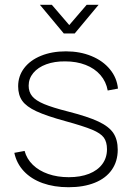

<svg xmlns="http://www.w3.org/2000/svg" viewBox="-20 -770 554 804"><path d="M267 14Q206.5 14 158.5 -3.2Q110.5 -20.5 80 -53Q49.5 -85.5 40 -130L83 -138Q92 -104.5 117.5 -79.8Q143 -55 181.8 -41.5Q220.5 -28 268 -28Q316.5 -28 352.8 -42.2Q389 -56.5 408.5 -83Q428 -109.5 428 -145Q428 -175.5 414.8 -193.8Q401.5 -212 365.5 -227Q329.5 -242 253 -263Q174.5 -284.5 132.5 -304Q90.5 -323.5 73.2 -347.8Q56 -372 56 -409Q56 -451.5 81.2 -484.8Q106.5 -518 152 -536.5Q197.5 -555 256 -555Q315 -555 363 -535.2Q411 -515.5 440.2 -480Q469.5 -444.5 474 -399L431 -391Q424.5 -428 400.5 -455.8Q376.5 -483.5 338.5 -498.2Q300.5 -513 253 -513Q208.5 -513.5 173.8 -500.8Q139 -488 119.5 -464.5Q100 -441 100 -411Q100 -385 114.8 -367Q129.5 -349 164.8 -334.2Q200 -319.5 265 -303Q347.5 -282 391.8 -261.2Q436 -240.5 454.5 -213Q473 -185.5 473 -143Q473 -94.5 448.2 -59Q423.5 -23.5 377 -4.8Q330.5 14 267 14ZM147 -750H197L270 -665L343 -750H393L293 -630H247Z"/></svg>

Font: Hauora
Style: Regular
Weight: 400
Designer: Wayne Shih
Foundry: WCYS
Version: Version 1.001